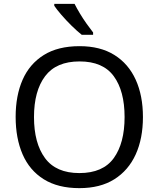

<svg xmlns="http://www.w3.org/2000/svg" viewBox="-20 -964 821 994"><path d="M720 -358Q720 -247 682.5 -164.5Q645 -82 572 -36Q499 10 391 10Q280 10 206.5 -36Q133 -82 97 -165Q61 -248 61 -359Q61 -469 97 -551Q133 -633 206.5 -679Q280 -725 392 -725Q499 -725 572 -679.5Q645 -634 682.5 -551.5Q720 -469 720 -358ZM156 -358Q156 -223 213 -145.5Q270 -68 391 -68Q513 -68 569 -145.5Q625 -223 625 -358Q625 -493 569 -569.5Q513 -646 392 -646Q271 -646 213.5 -569.5Q156 -493 156 -358ZM366 -944Q377 -922 393.5 -894.5Q410 -867 428.5 -841Q447 -815 462 -796V-784H403Q380 -802 351 -830.5Q322 -859 297.5 -887.5Q273 -916 261 -934V-944Z"/></svg>

Font: Noto Sans Inscriptional Pahlavi
Style: Regular
Weight: 400
Designer: Monotype Design Team
Foundry: Monotype Imaging Inc.
Version: Version 2.003; ttfautohint (v1.8.4.7-5d5b)